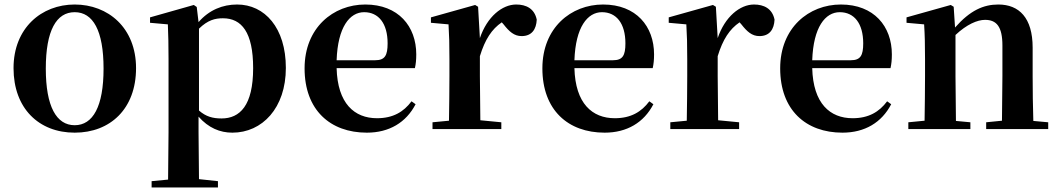

<svg xmlns="http://www.w3.org/2000/svg" viewBox="-20 -572 4695 851"><path d="M311 16C469 16 583 -90 583 -270C583 -449 459 -552 311 -552C164 -552 40 -448 40 -270C40 -92 152 16 311 16ZM311 -17C230 -17 183 -100 183 -268C183 -437 230 -518 311 -518C392 -518 439 -437 439 -268C439 -100 392 -17 311 -17Z M1010 16C1142 16 1247 -93 1247 -271C1247 -449 1153 -552 1031 -552C967 -552 907 -528 860 -474L852 -541L839 -550L645 -495V-471L724 -464C726 -415 727 -375 727 -309V14L725 224L652 231V259H946V231L862 222L860 13V-55C904 -5 955 16 1010 16ZM862 -445C901 -483 933 -491 968 -491C1051 -491 1102 -429 1102 -270C1102 -104 1043 -47 962 -47C923 -47 893 -55 862 -82Z M1606 16C1705 16 1780 -29 1822 -110L1804 -123C1769 -76 1722 -48 1651 -48C1551 -48 1476 -113 1472 -270H1819C1823 -288 1825 -306 1825 -331C1825 -455 1746 -552 1599 -552C1457 -552 1330 -449 1330 -269C1330 -84 1444 16 1606 16ZM1472 -305C1477 -452 1530 -518 1594 -518C1658 -518 1698 -468 1698 -380C1698 -326 1686 -305 1643 -305Z M1968 0H2202V-30L2109 -39L2107 -235V-323C2130 -398 2160 -443 2204 -473L2212 -464C2237 -432 2259 -412 2292 -412C2337 -412 2357 -442 2359 -485C2349 -534 2312 -552 2268 -552C2206 -552 2139 -498 2107 -403L2099 -542L2086 -550L1890 -495V-471L1968 -464C1971 -415 1972 -377 1972 -310V-235C1972 -180 1971 -95 1970 -37L1897 -30V0Z M2660 16C2759 16 2834 -29 2876 -110L2858 -123C2823 -76 2776 -48 2705 -48C2605 -48 2530 -113 2526 -270H2873C2877 -288 2879 -306 2879 -331C2879 -455 2800 -552 2653 -552C2511 -552 2384 -449 2384 -269C2384 -84 2498 16 2660 16ZM2526 -305C2531 -452 2584 -518 2648 -518C2712 -518 2752 -468 2752 -380C2752 -326 2740 -305 2697 -305Z M3022 0H3256V-30L3163 -39L3161 -235V-323C3184 -398 3214 -443 3258 -473L3266 -464C3291 -432 3313 -412 3346 -412C3391 -412 3411 -442 3413 -485C3403 -534 3366 -552 3322 -552C3260 -552 3193 -498 3161 -403L3153 -542L3140 -550L2944 -495V-471L3022 -464C3025 -415 3026 -377 3026 -310V-235C3026 -180 3025 -95 3024 -37L2951 -30V0Z M3714 16C3813 16 3888 -29 3930 -110L3912 -123C3877 -76 3830 -48 3759 -48C3659 -48 3584 -113 3580 -270H3927C3931 -288 3933 -306 3933 -331C3933 -455 3854 -552 3707 -552C3565 -552 3438 -449 3438 -269C3438 -84 3552 16 3714 16ZM3580 -305C3585 -452 3638 -518 3702 -518C3766 -518 3806 -468 3806 -380C3806 -326 3794 -305 3751 -305Z M4420 0H4626V-30L4560 -36C4558 -93 4557 -177 4557 -235V-361C4557 -493 4497 -552 4405 -552C4339 -552 4280 -526 4213 -450L4207 -542L4194 -550L3998 -495V-471L4076 -464C4079 -415 4080 -376 4080 -310V-235C4080 -180 4079 -94 4078 -37L4006 -30V0H4281V-30L4217 -36L4215 -235V-417C4265 -464 4312 -484 4346 -484C4397 -484 4423 -454 4423 -370V-235L4421 -37L4351 -30V0Z"/></svg>

Font: Source Han Serif CN
Style: Bold
Weight: 700
Designer: Ryoko NISHIZUKA 西塚涼子 (kana & ideographs); Frank Grießhammer (Latin, Greek & Cyrillic); Wenlong ZHANG 张文龙 (bopomofo); San
Foundry: Adobe
Version: Version 2.003;hotconv 1.1.1;makeotfexe 2.6.0